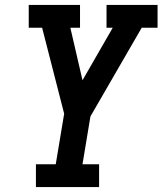

<svg xmlns="http://www.w3.org/2000/svg" viewBox="-20 -755 656 775"><path d="M125 0V-92H205L239 -296L150 -643H96V-735H303V-643H264L313 -431L435 -643H410V-735H616V-643H552L345 -285L313 -92H380V0Z"/></svg>

Font: Iosevka Slab Semibold Extended
Style: Italic
Weight: 600
Width: 7
Italic angle: -9°
Monospace: yes
Designer: Belleve Invis
Foundry: Belleve Invis
Version: Version 11.1.0; ttfautohint (v1.8.3)